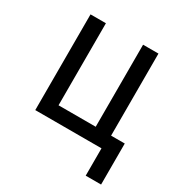

<svg xmlns="http://www.w3.org/2000/svg" viewBox="-138 -537 715 760"><g transform="rotate(30 219.0 -157.0)"><path d="M431.6 -62.5V125H361.3V0H58.6V-437.5H128.9V-62.5H298.8V-437.5H369.1V-62.5Z"/></g></svg>

Font: Sudo Variable
Style: Regular
Weight: 400
Monospace: yes
Designer: Jens Kutilek
Foundry: Jens Kutilek
Version: Version 0.040